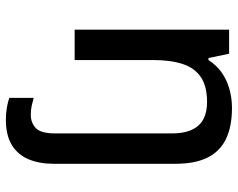

<svg xmlns="http://www.w3.org/2000/svg" viewBox="-100 -490 829 670"><g transform="rotate(90 315.0 -154.5)"><path d="M397 240Q374 240 354.5 236.5Q335 233 321 228V143Q335 147 349 150Q363 153 380 153Q408 153 426.5 135.5Q445 118 445 69V-340Q445 -401 418 -431.5Q391 -462 335 -462Q280 -462 248 -440Q216 -418 202.5 -376Q189 -334 189 -273V0H83V-539H167L182 -467H189Q207 -495 232.5 -513Q258 -531 290 -540Q322 -549 356 -549Q420 -549 463.5 -528.5Q507 -508 529 -464.5Q551 -421 551 -352V74Q551 124 535 161.5Q519 199 485 219.5Q451 240 397 240Z"/></g></svg>

Font: Noto Sans Devanagari Medium
Style: Regular
Weight: 500
Version: Version 2.003